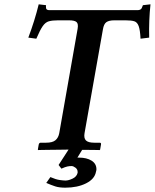

<svg xmlns="http://www.w3.org/2000/svg" viewBox="-20 -693 716 888"><path d="M209 -646H615Q631 -646 635.5 -655.5Q640 -665 641 -669L676 -673Q668 -599 670 -519L630 -514Q628 -554 621.5 -572Q615 -590 601.5 -594.5Q588 -599 561 -599H509Q484 -599 472 -590.5Q460 -582 456 -557L371 -77Q367 -54 377.5 -43.5Q388 -33 416 -33H441Q449 -33 447 -24L443 -1L441 1Q441 1 416 0.5Q391 0 360 0L338 36H346Q381 36 403.5 50Q426 64 426 90Q426 95 424 101Q418 135 378 155Q338 175 282 175Q254 175 235.5 169Q217 163 194 153L213 126Q238 137 256 139.5Q274 142 283 142Q297 142 316 133Q335 124 339 106V102Q339 90 329 82.5Q319 75 311 75Q301 75 291.5 77Q282 79 264 87L251 70L297 -1H289Q276 -1 254.5 -0.5Q233 0 210.5 0Q188 0 172.5 0.5Q157 1 157 1L155 -1L159 -24Q161 -33 168 -33H193Q223 -33 236.5 -44.5Q250 -56 254 -77L339 -560Q343 -583 334 -591Q325 -599 299 -599H248Q222 -599 206 -594.5Q190 -590 177.5 -572Q165 -554 148 -514L111 -519Q126 -559 138 -597.5Q150 -636 159 -673L193 -669Q192 -665 193 -655.5Q194 -646 209 -646Z"/></svg>

Font: Libertinus Serif SemiBold
Style: Italic
Weight: 600
Italic angle: -11.5°
Designer: Philipp H. Poll, Khaled Hosny
Foundry: Caleb Maclennan
Version: Version 7.051;RELEASE